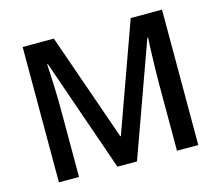

<svg xmlns="http://www.w3.org/2000/svg" viewBox="-101 -846 1125 978"><g transform="rotate(-15 461.5 -357.0)"><path d="M402.8 0 195.8 -596.2H191.9Q200.2 -463.4 200.2 -347.2V0H94.2V-713.9H258.8L457 -146H460L664.1 -713.9H829.1V0H716.8V-353Q716.8 -406.2 719.5 -491.7Q722.2 -577.1 724.1 -595.2H720.2L505.9 0Z"/></g></svg>

Font: f1_51640          
Style: Regular
Weight: 600
Foundry: Ascender Corporation
Version: Version 1.10